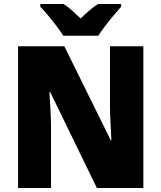

<svg xmlns="http://www.w3.org/2000/svg" viewBox="-20 -947 812 967"><path d="M702 0H468L233 -483H229Q232 -439 234.5 -388.5Q237 -338 237 -302V0H71V-714H304L538 -240H541Q539 -281 536.5 -329.5Q534 -378 534 -413V-714H702ZM299 -767Q286 -788 265 -815.5Q244 -843 222 -869.5Q200 -896 183 -913V-927H300Q323 -912 342.5 -894.5Q362 -877 386 -854Q410 -877 431 -895Q452 -913 474 -927H590V-913Q574 -895 552 -869Q530 -843 509.5 -816Q489 -789 475 -767Z"/></svg>

Font: Noto Sans Bengali SemiCondensed Black
Style: Regular
Weight: 900
Width: 4
Designer: Joana Ranito - Universal Thirst; Jelle Bosma - Monotype Design Team
Foundry: Universal Thirst ehf.
Version: Version 3.000; ttfautohint (v1.8.4.7-5d5b)